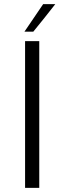

<svg xmlns="http://www.w3.org/2000/svg" viewBox="-20 -914 314 934"><path d="M102 0H171V-714H102ZM142 -760C178 -804 214 -849 249 -894H190L99 -760Z"/></svg>

Font: Josefin Sans
Style: Regular
Weight: 400
Designer: Santiago Orozco
Foundry: Typemade
Version: 1.000